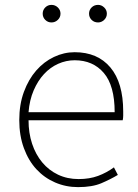

<svg xmlns="http://www.w3.org/2000/svg" viewBox="-20 -754 567 787"><path d="M191 -662Q206 -662 217 -672.5Q228 -683 228 -698Q228 -713 217 -723.5Q206 -734 191 -734Q176 -734 165.5 -723.5Q155 -713 155 -698Q155 -683 165.5 -672.5Q176 -662 191 -662ZM382 -662Q396 -662 407 -672.5Q418 -683 418 -698Q418 -713 407 -723.5Q396 -734 382 -734Q366 -734 355.5 -723.5Q345 -713 345 -698Q345 -683 355.5 -672.5Q366 -662 382 -662ZM300 13Q358 13 395.5 -3Q433 -19 463 -37L447 -68Q417 -46 382 -33Q347 -20 302 -20Q256 -20 218 -38Q180 -56 153 -88.5Q126 -121 111.5 -165Q97 -209 97 -261H483Q485 -271 485 -280V-297Q485 -415 432.5 -477.5Q380 -540 286 -540Q242 -540 201 -520.5Q160 -501 128.5 -465Q97 -429 78 -377.5Q59 -326 59 -262Q59 -198 78 -146.5Q97 -95 129.5 -60Q162 -25 206 -6Q250 13 300 13ZM450 -294H97Q101 -344 118 -383.5Q135 -423 160.5 -450.5Q186 -478 218.5 -492.5Q251 -507 286 -507Q361 -507 405.5 -455Q450 -403 450 -294Z"/></svg>

Font: Spoqa Han Sans Neo Thin
Style: Regular
Weight: 100
Designer: [Spoqa Han Sans Neo] Dong-huui Kim  Younghwa Kang  Yujin Lee  [Noto Sans] Ryoko NISHIZUKA  (kana & ideographs); Paul D. 
Foundry: Spoqa (http://www.spoqa-han-sans.com)
Version: Version 1.100;hotconv 1.0.109;makeotfexe 2.5.65596